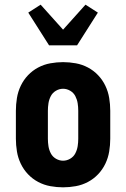

<svg xmlns="http://www.w3.org/2000/svg" viewBox="-20 -794 540 822"><path d="M250 8Q223 8 195.5 3Q168 -2 143.5 -15Q119 -28 100 -48Q81 -68 69 -93Q57 -118 52.5 -145.5Q48 -173 48 -200V-320Q48 -347 52.5 -374.5Q57 -402 69 -427Q81 -452 100 -472Q119 -492 143.5 -505Q168 -518 195.5 -523Q223 -528 250 -528Q277 -528 304.5 -523Q332 -518 356.5 -505Q381 -492 400 -472Q419 -452 431 -427Q443 -402 447.5 -374.5Q452 -347 452 -320V-200Q452 -173 447.5 -145.5Q443 -118 431 -93Q419 -68 400 -48Q381 -28 356.5 -15Q332 -2 304.5 3Q277 8 250 8ZM250 -106Q266 -106 280.5 -114.5Q295 -123 302.5 -137.5Q310 -152 312.5 -168Q315 -184 315 -200V-320Q315 -336 312.5 -352Q310 -368 302.5 -382.5Q295 -397 280.5 -405.5Q266 -414 250 -414Q234 -414 219.5 -405.5Q205 -397 197.5 -382.5Q190 -368 187.5 -352Q185 -336 185 -320V-200Q185 -184 187.5 -168Q190 -152 197.5 -137.5Q205 -123 219.5 -114.5Q234 -106 250 -106ZM190 -600 101 -740 154 -774 250 -667 346 -774 399 -740 310 -600Z"/></svg>

Font: Iosevka SS18 Heavy
Style: Regular
Weight: 900
Monospace: yes
Designer: Belleve Invis
Foundry: Belleve Invis
Version: Version 25.1.1; ttfautohint (v1.8.4)